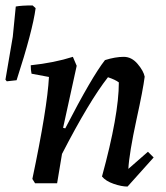

<svg xmlns="http://www.w3.org/2000/svg" viewBox="-69 -674 610 706"><path d="M-44 -375 -49 -381 -22 -539 -11 -650Q9 -654 51 -654L62 -644Q51 -561 -8 -379ZM400 12Q378 12 349 2Q320 -8 306 -25Q368 -251 368 -371Q355 -381 328 -390Q259 -302 159 -108L141 0H60L50 -16Q105 -277 111 -391L47 -403Q44 -416 44 -434Q130 -443 199 -465L213 -432L163 -204L171 -202Q269 -392 317 -453Q355 -465 386 -465Q415 -465 437 -439Q459 -413 463 -392Q457 -344 433 -235Q406 -110 403 -53L475 -116L496 -95Z"/></svg>

Font: Albura Medium
Style: Italic
Weight: 462
Italic angle: -7°
Designer: Mercedes Jáuregui
Foundry: Omnibus-Type Team
Version: Version 1.000